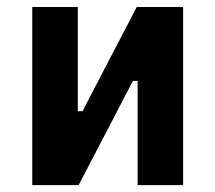

<svg xmlns="http://www.w3.org/2000/svg" viewBox="-20 -538 626 558"><path d="M73.7 0H208.5L366.2 -302.7H379.9V0H512.2V-517.6H377.4L219.7 -214.8H206.1V-517.6H73.7Z"/></svg>

Font: Cascadia Code
Style: Bold
Weight: 700
Monospace: yes
Designer: Aaron Bell
Foundry: Saja Typeworks
Version: Version 2404.023